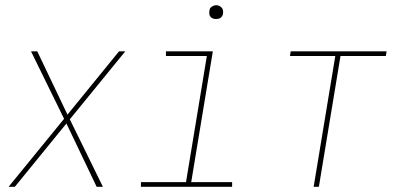

<svg xmlns="http://www.w3.org/2000/svg" viewBox="-20 -717 1540 737"><path d="M13 0 226 -261 99 -520H123L239 -277L437 -520H461L248 -259L375 0H351L235 -243L37 0Z M871 0H521V-18H694L774 -502H617V-520H797L714 -18H871ZM809 -644Q803 -644 797.5 -646Q792 -648 788 -652.5Q784 -657 783.5 -663.5Q783 -670 784 -676Q784 -681 786.5 -685Q789 -689 793 -691.5Q797 -694 801 -695.5Q805 -697 810 -697Q816 -697 821.5 -694.5Q827 -692 831 -687.5Q835 -683 836 -676.5Q837 -670 836 -664Q835 -659 832.5 -655Q830 -651 826.5 -648.5Q823 -646 818.5 -645Q814 -644 809 -644Z M1184 0 1267 -502H1093L1096 -520H1464L1461 -502H1287L1204 0Z"/></svg>

Font: Iosevka Thin Oblique
Style: Regular
Weight: 100
Italic angle: -9°
Monospace: yes
Designer: Belleve Invis
Foundry: Belleve Invis
Version: Version 32.5.0; ttfautohint (v1.8.4)